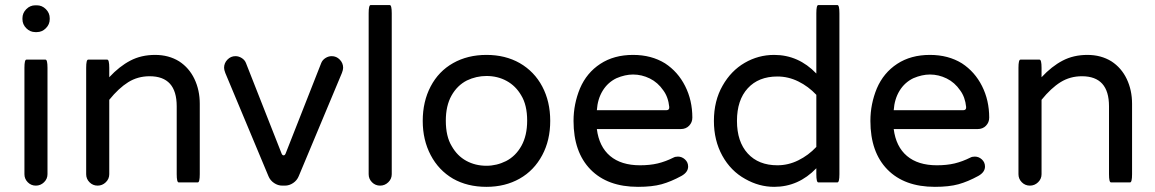

<svg xmlns="http://www.w3.org/2000/svg" viewBox="-20 -725 4549 756"><path d="M68.4 -649.4V-653.3Q68.4 -673.8 83.5 -689Q98.6 -704.1 119.1 -704.1H125Q145.5 -704.1 160.6 -689Q175.8 -673.8 175.8 -653.3V-649.4Q175.8 -628.9 160.6 -613.8Q145.5 -598.6 125 -598.6H119.1Q98.6 -598.6 83.5 -613.8Q68.4 -628.9 68.4 -649.4ZM76.2 -39.1V-458Q76.2 -490.2 84 -490.2H159.2Q167 -490.2 167 -458V-39.1Q167 -20.5 153.3 -7.3Q139.6 5.9 121.1 5.9Q102.5 5.9 89.4 -7.3Q76.2 -20.5 76.2 -39.1Z M319.3 -39.1V-458Q319.3 -490.2 327.1 -490.2H402.3Q410.2 -490.2 410.2 -458V-420.9Q450.2 -463.9 493.2 -486.3Q536.1 -508.8 590.8 -508.8Q644.5 -508.8 685.5 -483.4Q724.6 -458 745.6 -414.1Q766.6 -370.1 766.6 -316.4V-39.1Q766.6 -6.8 758.8 -6.8Q758.8 -6.8 683.6 -6.8Q675.8 -6.8 675.8 -39.1V-306.6Q675.8 -424.8 569.3 -424.8Q522.5 -424.8 484.9 -401.4Q447.3 -377.9 410.2 -332V-39.1Q410.2 -20.5 396.5 -7.3Q382.8 5.9 364.3 5.9Q345.7 5.9 332.5 -7.3Q319.3 -20.5 319.3 -39.1Z M1037.1 -31.2 867.2 -437.5Q862.3 -450.2 862.3 -458Q862.3 -476.6 875.5 -490.2Q888.7 -503.9 907.2 -503.9Q919.9 -503.9 931.6 -496.6Q943.4 -489.3 948.2 -477.5L1088.9 -120.1Q1091.8 -113.3 1096.7 -113.3Q1101.6 -113.3 1104.5 -120.1L1245.1 -477.5Q1250 -489.3 1261.7 -496.6Q1273.4 -503.9 1286.1 -503.9Q1304.7 -503.9 1317.9 -490.2Q1331.1 -476.6 1331.1 -458Q1331.1 -450.2 1326.2 -437.5L1156.2 -31.2Q1149.4 -14.6 1134.3 -4.4Q1119.1 5.9 1101.6 5.9H1091.8Q1074.2 5.9 1059.1 -4.4Q1043.9 -14.6 1037.1 -31.2Z M1431.6 -39.1V-672.9Q1431.6 -705.1 1439.5 -705.1H1514.6Q1522.5 -705.1 1522.5 -672.9V-39.1Q1522.5 -20.5 1508.8 -7.3Q1495.1 5.9 1476.6 5.9Q1458 5.9 1444.8 -7.3Q1431.6 -20.5 1431.6 -39.1Z M1763.7 -21.5Q1707 -54.7 1675.8 -114.3Q1644.5 -173.8 1644.5 -249Q1644.5 -325.2 1675.8 -384.8Q1707 -444.3 1764.2 -476.6Q1821.3 -508.8 1895.5 -508.8Q1969.7 -508.8 2026.4 -476.6Q2084 -443.4 2115.2 -384.3Q2146.5 -325.2 2146.5 -249Q2146.5 -172.9 2115.2 -114.3Q2083 -53.7 2025.9 -21.5Q1968.8 10.7 1895.5 10.7Q1820.3 10.7 1763.7 -21.5ZM1972.7 -90.8Q2010.7 -110.4 2033.2 -150.9Q2055.7 -191.4 2055.7 -250Q2055.7 -311.5 2032.2 -349.6Q2010.7 -386.7 1975.1 -406.2Q1939.5 -425.8 1895.5 -425.8Q1855.5 -425.8 1818.4 -408.2Q1780.3 -388.7 1757.8 -348.6Q1735.4 -308.6 1735.4 -250Q1735.4 -187.5 1758.8 -149.4Q1780.3 -111.3 1815.9 -91.8Q1851.6 -72.3 1895.5 -72.3Q1935.5 -72.3 1972.7 -90.8Z M2238.3 -249Q2238.3 -315.4 2263.7 -377Q2290 -438.5 2343.8 -473.6Q2397.5 -508.8 2472.7 -508.8Q2544.9 -508.8 2598.6 -475.6Q2649.4 -442.4 2677.7 -386.2Q2706.1 -330.1 2706.1 -261.7Q2706.1 -243.2 2693.4 -230Q2680.7 -216.8 2660.2 -216.8H2330.1Q2338.9 -147.5 2382.3 -110.8Q2425.8 -74.2 2500 -74.2Q2539.1 -74.2 2569.8 -81.5Q2600.6 -88.9 2631.8 -104.5Q2638.7 -108.4 2649.4 -108.4Q2665 -108.4 2677.2 -97.2Q2689.5 -85.9 2689.5 -69.3Q2689.5 -46.9 2663.1 -32.2Q2622.1 -9.8 2585 0.5Q2547.9 10.7 2492.2 10.7Q2372.1 10.7 2305.2 -57.6Q2238.3 -126 2238.3 -249ZM2615.2 -303.7Q2611.3 -342.8 2591.8 -369.1Q2570.3 -400.4 2538.6 -416Q2506.8 -431.6 2472.7 -431.6Q2441.4 -431.6 2407.2 -417Q2373 -400.4 2353 -367.7Q2333 -335 2330.1 -291H2603.5Q2616.2 -291 2615.2 -303.7Z M2914.1 -20.5Q2857.4 -51.8 2824.2 -111.8Q2791 -171.9 2791 -249Q2791 -328.1 2825.2 -387.7Q2858.4 -446.3 2912.1 -477.5Q2965.8 -508.8 3028.3 -508.8Q3124 -508.8 3194.3 -435.5V-672.9Q3194.3 -705.1 3202.1 -705.1H3277.3Q3285.2 -705.1 3285.2 -672.9V-39.1Q3285.2 -6.8 3277.3 -6.8Q3277.3 -6.8 3202.1 -6.8Q3194.3 -6.8 3194.3 -39.1V-62.5Q3124 10.7 3028.3 10.7Q2968.8 10.7 2914.1 -20.5ZM3194.3 -146.5V-351.6Q3163.1 -384.8 3123.5 -404.3Q3084 -423.8 3041 -423.8Q2966.8 -423.8 2924.3 -377.4Q2881.8 -331.1 2881.8 -249Q2881.8 -167 2924.3 -120.6Q2966.8 -74.2 3041 -74.2Q3084 -74.2 3123.5 -93.8Q3163.1 -113.3 3194.3 -146.5Z M3407.2 -249Q3407.2 -315.4 3432.6 -377Q3459 -438.5 3512.7 -473.6Q3566.4 -508.8 3641.6 -508.8Q3713.9 -508.8 3767.6 -475.6Q3818.4 -442.4 3846.7 -386.2Q3875 -330.1 3875 -261.7Q3875 -243.2 3862.3 -230Q3849.6 -216.8 3829.1 -216.8H3499Q3507.8 -147.5 3551.3 -110.8Q3594.7 -74.2 3668.9 -74.2Q3708 -74.2 3738.8 -81.5Q3769.5 -88.9 3800.8 -104.5Q3807.6 -108.4 3818.4 -108.4Q3834 -108.4 3846.2 -97.2Q3858.4 -85.9 3858.4 -69.3Q3858.4 -46.9 3832 -32.2Q3791 -9.8 3753.9 0.5Q3716.8 10.7 3661.1 10.7Q3541 10.7 3474.1 -57.6Q3407.2 -126 3407.2 -249ZM3784.2 -303.7Q3780.3 -342.8 3760.7 -369.1Q3739.3 -400.4 3707.5 -416Q3675.8 -431.6 3641.6 -431.6Q3610.4 -431.6 3576.2 -417Q3542 -400.4 3522 -367.7Q3502 -335 3499 -291H3772.5Q3785.2 -291 3784.2 -303.7Z M3990.2 -39.1V-458Q3990.2 -490.2 3998 -490.2H4073.2Q4081.1 -490.2 4081.1 -458V-420.9Q4121.1 -463.9 4164.1 -486.3Q4207 -508.8 4261.7 -508.8Q4315.4 -508.8 4356.4 -483.4Q4395.5 -458 4416.5 -414.1Q4437.5 -370.1 4437.5 -316.4V-39.1Q4437.5 -6.8 4429.7 -6.8Q4429.7 -6.8 4354.5 -6.8Q4346.7 -6.8 4346.7 -39.1V-306.6Q4346.7 -424.8 4240.2 -424.8Q4193.4 -424.8 4155.8 -401.4Q4118.2 -377.9 4081.1 -332V-39.1Q4081.1 -20.5 4067.4 -7.3Q4053.7 5.9 4035.2 5.9Q4016.6 5.9 4003.4 -7.3Q3990.2 -20.5 3990.2 -39.1Z"/></svg>

Font: YuPearl-Regular
Style: Regular
Weight: 400
Designer: Max Yao
Foundry: Max-Everyday
Version: Version 1.011; ttfautohint (v1.8.3)